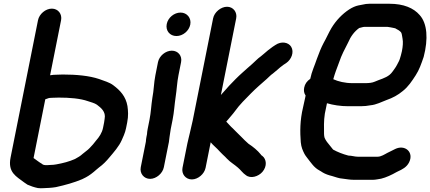

<svg xmlns="http://www.w3.org/2000/svg" viewBox="-20 -771 2292 1023"><path d="M221.3 -242 233.1 -246C240.2 -249.2 248.4 -250 258.9 -250C269.6 -250 281 -250.3 293.1 -251C350.6 -251 407.9 -246.4 448.3 -232C463.3 -227 484.4 -221.7 496.5 -213C517.5 -196.8 545.2 -176.3 537.5 -138C536.9 -131.3 535.9 -124.7 534.6 -118L529 -90C523.5 -62.4 507.4 -39.5 492.6 -23C483.3 -10.6 468.2 7.8 457.4 18C446.2 30.2 431.4 38.8 420.2 49C407.8 60.8 395 67.6 379.8 76C349.4 89.8 314.9 98.7 279 105L264.6 107C245 107 213.2 114 203.6 102C186.8 92.6 174.7 81.8 158.8 71ZM256.2 -725C222.8 -725 189 -696.3 182.4 -663L36.4 68C20.3 148.6 67.3 169 108.9 201L126.5 213C141.5 219.8 162.5 227.2 181.9 231C201.4 233.9 222.8 230 243.1 230C254.5 229.3 266.1 228 277.9 226C327.9 215 374.6 202 417.3 184L437.3 174C455.4 164.7 476.7 148.1 492.2 134L507.8 121C528.8 105.8 546 88.3 563.6 67C585.9 40.5 614.2 8.9 629 -25L640.2 -51C645.2 -63 649 -75.3 651.6 -88L657.6 -118C664.8 -154.2 662.6 -180.1 659.1 -206C650.2 -257.1 621 -289 583.3 -317C562.8 -332.7 535 -339.7 507.9 -350C456 -367.5 387.5 -374 314.7 -374C303.2 -373.3 292.8 -373 283.5 -373C270.1 -373 257.9 -372 246.9 -370L305.4 -663C312 -696.3 289.7 -725 256.2 -725Z M821.8 -440 807.9 -370C799.6 -328.7 800 -290.5 791.9 -250C785.2 -207.7 784.9 -174.8 776.4 -132L766.8 -84C764.8 -74 763.6 -64.7 763.2 -56L760.4 -42C758.7 -33.3 757.6 -24.7 757.2 -16L730 120C723.5 153 746.6 182 779.7 182C812.7 182 846.5 153 853 120L877.8 -4C881.4 -16.9 880.9 -29.5 883.4 -42C886 -54.9 887.1 -70.8 889.8 -84L899.4 -132C908.3 -176.8 909.2 -210.6 915.9 -255C921.9 -292.7 923.2 -331.7 930.9 -370L944.8 -440C951.5 -473.3 929 -501 895.5 -501C862.1 -501 828.5 -473.3 821.8 -440ZM868.4 -643C861.3 -607.8 884.7 -579 920.1 -579C954.1 -579 986.9 -605.8 993.8 -640C1000.7 -674.8 976.3 -704 942 -704C908.1 -704 875.2 -677.2 868.4 -643Z M1115.4 -673 1006.6 -128C1002.6 -108.3 994.6 -78 991.4 -62C989.5 -56 987.5 -47.7 985.4 -37C982.5 -25.7 980.1 -15.3 978.2 -6L952.4 123C945.9 156 969 185 1002.1 185C1035.1 185 1068.9 156 1075.4 123L1102.6 -13C1114.4 1.7 1126.4 10.6 1138.4 23L1151.6 37C1164 49.4 1168 54.1 1179.2 64L1190.8 76C1207.4 93.5 1228.8 105.4 1247.6 122C1262.8 134.6 1273.5 151.6 1289.7 162C1315.4 182.9 1357 169.3 1378.1 145C1404.7 114.2 1399.6 76.6 1378 60C1374.7 57.5 1371.5 56.1 1369.6 52C1352.7 30.8 1328.1 10.5 1304 -5C1289.8 -17.6 1277.6 -29.2 1264.6 -43L1250.4 -57C1239.5 -67 1231.1 -76.8 1220.4 -87C1209.8 -95.8 1196 -112.6 1185.6 -123L1196 -135C1209.8 -152.3 1218.8 -160.6 1232.9 -180C1254.8 -211.3 1290.8 -247.1 1317.7 -274C1345.6 -302.3 1371 -323.6 1400.9 -350C1416.6 -363.9 1420.4 -369.8 1433.7 -379L1456.5 -398C1469.9 -410.3 1476.2 -414.8 1491 -426L1504.8 -435C1533.5 -454.7 1548 -493.9 1531.6 -521.5C1517 -546 1479.1 -553.2 1447 -531L1433.2 -522C1414.3 -508.1 1401.9 -499 1385.6 -484L1370 -471C1360.7 -464.3 1352.7 -457.7 1346 -451C1332.7 -438.1 1314.3 -421.2 1297.3 -407C1288.2 -398.3 1279.3 -390.3 1270.5 -383C1247.1 -362.3 1223.8 -338.3 1200.7 -314C1184.9 -296.7 1171.9 -280.7 1156.9 -265L1238.4 -673C1245 -706 1222.8 -735 1189.7 -735C1156.7 -735 1121.9 -706 1115.4 -673Z M1836.4 58C1806.2 50.1 1777.8 38.8 1754.8 26L1722 -15C1716.1 -22.3 1713.9 -28.2 1709.4 -37C1705.9 -48.7 1706.2 -63.7 1706.4 -82C1705.7 -119.3 1706.3 -152.7 1717.3 -197L1722.1 -221C1754.3 -211.3 1794.4 -205 1835.9 -205H1901.9C1920.4 -205 1937.6 -206.9 1953.9 -210C1985.1 -212.8 2013.5 -228.4 2039.5 -238C2073.1 -249.7 2100.3 -264.5 2126.1 -286C2155.1 -308.8 2174.4 -338.3 2194.9 -370C2213.8 -398.9 2224.5 -430.4 2237.4 -468C2262.4 -563.4 2256.8 -646.2 2215.9 -691C2183.7 -728.3 2130.7 -751 2054.9 -751H1947.9C1935.9 -751 1923.3 -749.3 1909.9 -746L1889.1 -742C1873.8 -738.7 1857.7 -731.7 1840.9 -721C1803.8 -696.8 1770.8 -662.5 1746.2 -622C1732.5 -599.2 1718.1 -566.1 1704.2 -542C1690.7 -516.7 1679.5 -487.7 1668.2 -457C1656.6 -421.6 1640.8 -389.8 1633.1 -351C1615.3 -339 1604.5 -323.3 1600.7 -304C1597.5 -288 1600 -274 1608.3 -262L1605.7 -249C1601.4 -231 1597.8 -214.3 1594.7 -199C1577.8 -128.9 1578.3 -67.8 1582.6 -13C1585.1 13.8 1592.9 30.4 1602.2 49C1609.4 62.6 1621.6 75.1 1630.4 88L1644 105C1649.9 112.3 1655.7 118.3 1661.4 123C1671.3 132.7 1687.3 139.3 1699.5 148C1713.4 156.4 1731 162.5 1749.7 167C1769 172.1 1783.4 179.5 1806.9 181C1826.5 183.2 1843.3 187 1864.7 187H1967.7C1981.3 187 1998.1 182.8 2010.9 181C2036.8 174.8 2069 159.7 2090.7 147C2093.7 145 2096.3 143.7 2098.5 143C2123.6 131.5 2146.7 120 2159.7 94C2186.9 39.5 2137.3 -2.5 2085.4 23C2072.1 30.8 2057.3 36 2043.2 44C2030.2 51 2010.4 64 1992.2 64H1886.2C1870.1 64 1853.4 58 1836.4 58ZM1923.4 -628H2043.4C2050.4 -626.7 2055.9 -625.8 2059.9 -625.5C2068.9 -624.7 2077.7 -621.2 2086.8 -620L2087.6 -619L2103.8 -610C2107.9 -607.3 2111.9 -604 2115.8 -600C2116.7 -598 2117.7 -596.3 2118.8 -595C2121.9 -587.2 2123.2 -572 2124.8 -565C2128.4 -547.1 2126.3 -522.2 2121.4 -498C2118.6 -483.9 2113.7 -468.1 2110 -456L2106 -446C2098 -431 2092.5 -418.3 2083 -405.5C2074.3 -393.8 2067.7 -382.4 2056.5 -373C2033.8 -354.1 2003.9 -348.2 1977.1 -336C1963.3 -329.7 1945 -328 1926.5 -328H1857.5C1818.1 -328 1781 -337.1 1755.7 -349C1760.2 -365 1764.7 -379.3 1769.3 -392L1786.4 -438C1800.8 -480.7 1815.9 -506.9 1834.6 -544C1848.9 -577.8 1868.5 -603.6 1894.2 -622H1895.2C1903.9 -623.7 1914.1 -628 1923.4 -628Z"/></svg>

Font: Smoothie
Style: It
Weight: 400
Foundry: Cannot Into Space Fonts
Version: Version 0.8